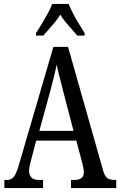

<svg xmlns="http://www.w3.org/2000/svg" viewBox="-20 -951 608 971"><path d="M2 0V-41H15Q37 -41 49.5 -56Q62 -71 76 -119L250 -714H324L502 -87Q510 -60 522.5 -50.5Q535 -41 560 -41H568V0H339V-41H357Q404 -41 404 -80Q404 -90 400.5 -106.5Q397 -123 393 -138L366 -240H163L138 -145Q135 -133 131 -116.5Q127 -100 127 -86Q127 -66 138.5 -53.5Q150 -41 177 -41H198V0ZM179 -289H352L302 -480Q291 -525 281.5 -560.5Q272 -596 267 -624Q261 -596 252.5 -561.5Q244 -527 234 -490ZM162 -784Q175 -803 190.5 -829Q206 -855 221 -882Q236 -909 244 -931H327Q336 -909 350 -882Q364 -855 380 -829Q396 -803 408 -784V-771H371Q350 -796 326.5 -822Q303 -848 285 -877Q267 -848 243.5 -822Q220 -796 199 -771H162Z"/></svg>

Font: Noto Serif Tamil ExtraCondensed
Style: Regular
Weight: 400
Width: 2
Designer: Indian Type Foundry, Tom Grace, and the Monotype Design Team
Foundry: Monotype Imaging Inc.
Version: Version 2.004; ttfautohint (v1.8.4.7-5d5b)